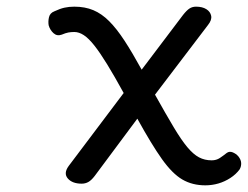

<svg xmlns="http://www.w3.org/2000/svg" viewBox="-20 -539 744 576"><path d="M596 17Q557 17 527 -0.5Q497 -18 466 -61.5Q435 -105 392 -183L264 -11Q254 2 245 7Q236 12 225 12Q197 12 183.5 -3.5Q170 -19 186 -41L351 -260Q323 -311 301.5 -346Q280 -381 263 -402.5Q246 -424 231.5 -433.5Q217 -443 203 -443Q193 -443 185 -441.5Q177 -440 165 -435Q151 -430 140.5 -439.5Q130 -449 126 -463Q124 -475 127 -487.5Q130 -500 143 -505Q160 -513 173.5 -516Q187 -519 203 -519Q235 -519 260 -508.5Q285 -498 307.5 -475.5Q330 -453 353.5 -417Q377 -381 405 -330L529 -494Q540 -508 548.5 -513.5Q557 -519 568 -519Q587 -519 599 -511.5Q611 -504 613.5 -491.5Q616 -479 604 -464L445 -255Q478 -196 501 -157.5Q524 -119 542 -97.5Q560 -76 577 -67Q594 -58 615 -58Q629 -58 639.5 -65Q650 -72 660 -80Q668 -86 678 -82Q688 -78 695 -70Q703 -60 703.5 -50Q704 -40 699 -31Q688 -16 671 -5Q654 6 635 11.5Q616 17 596 17Z"/></svg>

Font: Playwrite PL
Style: Regular
Weight: 400
Designer: Veronika Burian, José Scaglione
Foundry: TypeTogether
Version: Version 1.002